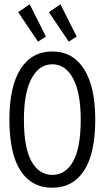

<svg xmlns="http://www.w3.org/2000/svg" viewBox="-20 -868 490 899"><path d="M225 11Q128 11 76 -69Q24 -149 24 -308Q24 -462 76 -544.5Q128 -627 225 -627Q321 -627 373.5 -544.5Q426 -462 426 -308Q426 -149 373.5 -69Q321 11 225 11ZM225 -49Q287 -49 322.5 -112.5Q358 -176 358 -308Q358 -433 322.5 -500Q287 -567 225 -567Q163 -567 127.5 -500Q92 -433 92 -308Q92 -176 127.5 -112.5Q163 -49 225 -49ZM158 -673 65 -811 119 -848 195 -697ZM302 -673 209 -811 263 -848 339 -697Z"/></svg>

Font: Inconsolata SemiCondensed
Style: Regular
Weight: 400
Width: 4
Monospace: yes
Designer: Raph Levien, Cyreal, Brenton Simpson
Foundry: Raph Levien, Cyreal, Google
Version: Version 3.001; ttfautohint (v1.8.2.53-6de2)